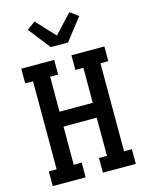

<svg xmlns="http://www.w3.org/2000/svg" viewBox="-142 -1075 885 1161"><g transform="rotate(-15 300.0 -495.0)"><path d="M40 0V-92H89V-643H40V-735H246V-643H196V-424H404V-643H354V-735H560V-643H511V-92H560V0H354V-92H404V-331H196V-92H246V0ZM246 -815 139 -952 191 -990 300 -873 409 -990 461 -952 354 -815Z"/></g></svg>

Font: Iosevka Etoile Semibold
Style: Regular
Weight: 600
Designer: Belleve Invis
Foundry: Belleve Invis
Version: Version 22.1.2; ttfautohint (v1.8.4)